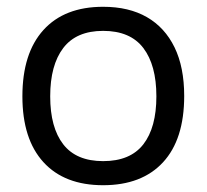

<svg xmlns="http://www.w3.org/2000/svg" viewBox="-20 -536 609 566"><path d="M284 10Q170 10 108 -58Q46 -126 46 -252Q46 -379 108 -447.5Q170 -516 284 -516Q360 -516 413 -485.5Q466 -455 494.5 -396.5Q523 -338 523 -253Q523 -125 460.5 -57.5Q398 10 284 10ZM284 -61Q364 -61 402.5 -110.5Q441 -160 441 -252Q441 -344 402.5 -394.5Q364 -445 284 -445Q205 -445 166.5 -394.5Q128 -344 128 -252Q128 -160 166.5 -110.5Q205 -61 284 -61Z"/></svg>

Font: Asta Sans
Style: Regular
Weight: 400
Designer: 42dot
Version: Version 1.000